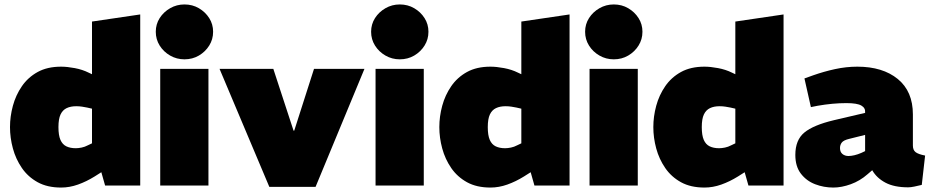

<svg xmlns="http://www.w3.org/2000/svg" viewBox="-20 -835 4193 864"><path d="M255 9Q193 9 149.5 -15Q106 -39 78.5 -79Q51 -119 38 -167Q25 -215 25 -263Q25 -311 38 -359Q51 -407 78.5 -447Q106 -487 149.5 -511Q193 -535 255 -535Q282 -535 316.5 -528.5Q351 -522 379 -508L394 -501V-738L611 -770V0H453L436 -60L406 -41Q369 -18 331 -4.5Q293 9 255 9ZM243 -263Q243 -226 252 -205.5Q261 -185 278.5 -176.5Q296 -168 321 -168Q333 -168 347.5 -171Q362 -174 375 -181L394 -190V-346L372 -351Q362 -353 349.5 -355Q337 -357 323 -357Q298 -357 280 -348.5Q262 -340 252.5 -320Q243 -300 243 -263Z M701 0V-525H918V0ZM810 -568Q775 -568 745.5 -585Q716 -602 698.5 -630Q681 -658 681 -692Q681 -726 698.5 -753.5Q716 -781 745.5 -798Q775 -815 810 -815Q846 -815 875 -798Q904 -781 921.5 -753.5Q939 -726 939 -692Q939 -658 921.5 -630Q904 -602 875 -585Q846 -568 810 -568Z M1192 6 968 -525H1210L1301 -247H1304L1393 -525H1620L1400 6Z M1670 0V-525H1887V0ZM1779 -568Q1744 -568 1714.5 -585Q1685 -602 1667.5 -630Q1650 -658 1650 -692Q1650 -726 1667.5 -753.5Q1685 -781 1714.5 -798Q1744 -815 1779 -815Q1815 -815 1844 -798Q1873 -781 1890.5 -753.5Q1908 -726 1908 -692Q1908 -658 1890.5 -630Q1873 -602 1844 -585Q1815 -568 1779 -568Z M2187 9Q2125 9 2081.5 -15Q2038 -39 2010.5 -79Q1983 -119 1970 -167Q1957 -215 1957 -263Q1957 -311 1970 -359Q1983 -407 2010.5 -447Q2038 -487 2081.5 -511Q2125 -535 2187 -535Q2214 -535 2248.5 -528.5Q2283 -522 2311 -508L2326 -501V-738L2543 -770V0H2385L2368 -60L2338 -41Q2301 -18 2263 -4.5Q2225 9 2187 9ZM2175 -263Q2175 -226 2184 -205.5Q2193 -185 2210.5 -176.5Q2228 -168 2253 -168Q2265 -168 2279.5 -171Q2294 -174 2307 -181L2326 -190V-346L2304 -351Q2294 -353 2281.5 -355Q2269 -357 2255 -357Q2230 -357 2212 -348.5Q2194 -340 2184.5 -320Q2175 -300 2175 -263Z M2633 0V-525H2850V0ZM2742 -568Q2707 -568 2677.5 -585Q2648 -602 2630.5 -630Q2613 -658 2613 -692Q2613 -726 2630.5 -753.5Q2648 -781 2677.5 -798Q2707 -815 2742 -815Q2778 -815 2807 -798Q2836 -781 2853.5 -753.5Q2871 -726 2871 -692Q2871 -658 2853.5 -630Q2836 -602 2807 -585Q2778 -568 2742 -568Z M3150 9Q3088 9 3044.5 -15Q3001 -39 2973.5 -79Q2946 -119 2933 -167Q2920 -215 2920 -263Q2920 -311 2933 -359Q2946 -407 2973.5 -447Q3001 -487 3044.5 -511Q3088 -535 3150 -535Q3177 -535 3211.5 -528.5Q3246 -522 3274 -508L3289 -501V-738L3506 -770V0H3348L3331 -60L3301 -41Q3264 -18 3226 -4.5Q3188 9 3150 9ZM3138 -263Q3138 -226 3147 -205.5Q3156 -185 3173.5 -176.5Q3191 -168 3216 -168Q3228 -168 3242.5 -171Q3257 -174 3270 -181L3289 -190V-346L3267 -351Q3257 -353 3244.5 -355Q3232 -357 3218 -357Q3193 -357 3175 -348.5Q3157 -340 3147.5 -320Q3138 -300 3138 -263Z M3730 9Q3687 9 3648 -6Q3609 -21 3584 -53.5Q3559 -86 3559 -138Q3559 -205 3599.5 -238.5Q3640 -272 3732 -294L3873 -327V-329Q3875 -349 3856 -360Q3837 -371 3789 -371Q3758 -371 3725.5 -368Q3693 -365 3659 -359L3629 -353L3600 -482L3639 -496Q3687 -513 3737.5 -524Q3788 -535 3838 -535Q3952 -535 4020 -479.5Q4088 -424 4088 -320V-180Q4088 -160 4100 -150.5Q4112 -141 4143 -135L4128 -3Q4112 1 4095 4.5Q4078 8 4067 8Q4004 8 3964.5 -13Q3925 -34 3905 -69L3884 -51Q3850 -21 3808.5 -6Q3767 9 3730 9ZM3798 -133Q3810 -133 3825 -136.5Q3840 -140 3856 -147L3873 -155V-228L3801 -210Q3776 -204 3768 -193.5Q3760 -183 3760 -169Q3760 -151 3771 -142Q3782 -133 3798 -133Z"/></svg>

Font: REM Black
Style: Regular
Weight: 900
Designer: Octavio Pardo
Foundry: Ashler Design
Version: Version 1.005;gftools[0.9.28]